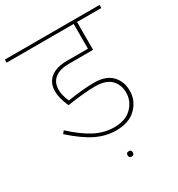

<svg xmlns="http://www.w3.org/2000/svg" viewBox="-206 -807 1004 1082"><g transform="rotate(-30 296.0 -265.5)"><path d="M288 -480Q229 -480 197 -454.5Q165 -429 165 -382Q165 -345 185 -301Q289 -317 357 -317Q434 -317 472 -277.5Q510 -238 510 -177Q510 -114 464 -67.5Q418 -21 332 -21Q267 -21 203.5 -52Q140 -83 62 -153L76 -170Q149 -103 209 -72.5Q269 -42 331 -42Q407 -42 447 -83Q487 -124 487 -178Q487 -230 454.5 -263Q422 -296 352 -296Q283 -296 170 -279Q143 -339 143 -383Q143 -440 181 -470Q219 -500 288 -500H424V-661H-12V-681H604V-661H446V-480ZM351 132Q351 150 334 150Q317 150 317 132Q317 115 334 115Q351 115 351 132Z"/></g></svg>

Font: FiraGO Thin
Style: Regular
Weight: 100
Designer: bBox Type
Foundry: bBox Type GmbH
Version: Version 1.001;PS 001.001;hotconv 1.0.88;makeotf.lib2.5.64775